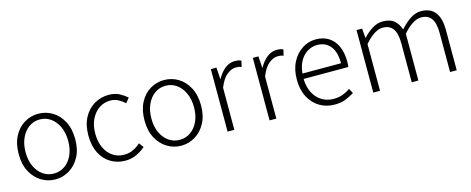

<svg xmlns="http://www.w3.org/2000/svg" viewBox="-31 -954 3502 1427"><g transform="rotate(-15 1720.0 -240.5)"><path d="M268 12Q210 12 160.5 -18Q111 -48 81 -104Q51 -160 51 -240Q51 -320 81 -377Q111 -434 160.5 -463.5Q210 -493 268 -493Q326 -493 375.5 -463.5Q425 -434 455.5 -377Q486 -320 486 -240Q486 -160 455.5 -104Q425 -48 375.5 -18Q326 12 268 12ZM268 -33Q315 -33 352 -59Q389 -85 410.5 -131.5Q432 -178 432 -240Q432 -302 410.5 -349Q389 -396 352 -422.5Q315 -449 268 -449Q221 -449 184 -422.5Q147 -396 125.5 -349Q104 -302 104 -240Q104 -178 125.5 -131.5Q147 -85 184 -59Q221 -33 268 -33Z M806 12Q744 12 694 -18Q644 -48 615.5 -104Q587 -160 587 -240Q587 -320 617.5 -377Q648 -434 699 -463.5Q750 -493 809 -493Q858 -493 891.5 -475Q925 -457 950 -435L921 -399Q898 -420 871 -434.5Q844 -449 810 -449Q762 -449 723.5 -422.5Q685 -396 662.5 -349Q640 -302 640 -240Q640 -178 661.5 -131.5Q683 -85 721 -59Q759 -33 809 -33Q847 -33 879 -48.5Q911 -64 935 -87L961 -51Q929 -23 890.5 -5.5Q852 12 806 12Z M1236 12Q1178 12 1128.5 -18Q1079 -48 1049 -104Q1019 -160 1019 -240Q1019 -320 1049 -377Q1079 -434 1128.5 -463.5Q1178 -493 1236 -493Q1294 -493 1343.5 -463.5Q1393 -434 1423.5 -377Q1454 -320 1454 -240Q1454 -160 1423.5 -104Q1393 -48 1343.5 -18Q1294 12 1236 12ZM1236 -33Q1283 -33 1320 -59Q1357 -85 1378.5 -131.5Q1400 -178 1400 -240Q1400 -302 1378.5 -349Q1357 -396 1320 -422.5Q1283 -449 1236 -449Q1189 -449 1152 -422.5Q1115 -396 1093.5 -349Q1072 -302 1072 -240Q1072 -178 1093.5 -131.5Q1115 -85 1152 -59Q1189 -33 1236 -33Z M1594 0V-481H1637L1643 -392H1645Q1669 -437 1704 -465Q1739 -493 1782 -493Q1795 -493 1806.5 -491Q1818 -489 1830 -483L1819 -437Q1807 -442 1798 -443.5Q1789 -445 1775 -445Q1743 -445 1708 -418Q1673 -391 1646 -324V0Z M1917 0V-481H1960L1966 -392H1968Q1992 -437 2027 -465Q2062 -493 2105 -493Q2118 -493 2129.5 -491Q2141 -489 2153 -483L2142 -437Q2130 -442 2121 -443.5Q2112 -445 2098 -445Q2066 -445 2031 -418Q1996 -391 1969 -324V0Z M2415 12Q2353 12 2302 -18Q2251 -48 2221 -104.5Q2191 -161 2191 -240Q2191 -318 2221 -375Q2251 -432 2299.5 -462.5Q2348 -493 2402 -493Q2489 -493 2538.5 -434.5Q2588 -376 2588 -270Q2588 -260 2587 -250.5Q2586 -241 2585 -232H2241Q2243 -168 2267 -123Q2291 -78 2331 -54.5Q2371 -31 2420 -31Q2458 -31 2489.5 -42.5Q2521 -54 2548 -73L2568 -36Q2539 -18 2503 -3Q2467 12 2415 12ZM2402 -450Q2366 -450 2331.5 -431Q2297 -412 2273 -372.5Q2249 -333 2243 -273H2540Q2540 -361 2503 -405.5Q2466 -450 2402 -450Z M2715 0V-481H2758L2764 -408H2766Q2798 -444 2837.5 -468.5Q2877 -493 2918 -493Q2975 -493 3006 -466.5Q3037 -440 3051 -396Q3091 -441 3131 -467Q3171 -493 3213 -493Q3357 -493 3357 -308V0H3306V-301Q3306 -376 3280.5 -412Q3255 -448 3202 -448Q3139 -448 3062 -360V0H3011V-301Q3011 -376 2985.5 -412Q2960 -448 2906 -448Q2844 -448 2767 -360V0Z"/></g></svg>

Font: Assistant Light
Style: Regular
Weight: 300
Designer: Hebrew By Ben Nathan, Latin by Paul Hunt
Version: Version 3.000